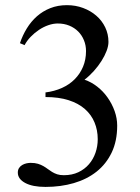

<svg xmlns="http://www.w3.org/2000/svg" viewBox="-20 -716 550 752"><path d="M158.2 -354Q193.4 -358.4 222.7 -371.6Q252 -384.8 272.7 -405.8Q293.5 -426.8 305.2 -454.6Q316.9 -482.4 316.9 -516.1Q316.9 -538.6 308.8 -558.3Q300.8 -578.1 286.1 -592.8Q271.5 -607.4 251.2 -615.7Q231 -624 206.1 -624Q188.5 -624 169.4 -617.4Q150.4 -610.8 132.8 -599.1Q115.2 -587.4 100.3 -572Q85.4 -556.6 76.2 -539.1L58.1 -546.9Q68.4 -577.6 85 -604.7Q101.6 -631.8 124.5 -652.1Q147.5 -672.4 177 -684.1Q206.5 -695.8 242.2 -695.8Q275.9 -695.8 305.4 -684.8Q335 -673.8 357.2 -654.5Q379.4 -635.3 392.1 -608.9Q404.8 -582.5 404.8 -551.8Q404.8 -536.1 397.5 -516.6Q390.1 -497.1 377.4 -477.1Q364.7 -457 347.7 -438Q330.6 -418.9 311 -403.8Q337.4 -395 360.8 -376.7Q384.3 -358.4 401.6 -333.7Q418.9 -309.1 429 -280.8Q439 -252.4 439 -224.1Q439 -163.6 417.5 -118.7Q396 -73.7 358.2 -43.7Q320.3 -13.7 269 1.2Q217.8 16.1 158.2 16.1Q107.4 16.1 78.6 0.5Q49.8 -15.1 49.8 -40Q49.8 -50.8 54.7 -58.1Q59.6 -65.4 67.1 -69.8Q74.7 -74.2 83.5 -76.2Q92.3 -78.1 100.1 -78.1Q116.7 -78.1 128.7 -74.5Q140.6 -70.8 149.9 -65.4Q159.2 -60.1 167.2 -54Q175.3 -47.9 184.1 -42.5Q192.9 -37.1 203.9 -33.4Q214.8 -29.8 230 -29.8Q262.2 -29.8 286.9 -41.5Q311.5 -53.2 328.4 -72.8Q345.2 -92.3 354 -117.7Q362.8 -143.1 362.8 -170.9Q362.8 -206.1 350.3 -236.3Q337.9 -266.6 312.7 -288.8Q287.6 -311 249 -323.5Q210.4 -335.9 158.2 -335.9Z"/></svg>

Font: Chandrasa
Style: Regular
Weight: 400
Designer: R.S. Wihananto
Foundry: R.S. Wihananto
Version: Version 2.0.1